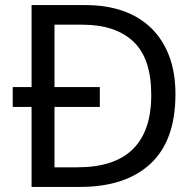

<svg xmlns="http://www.w3.org/2000/svg" viewBox="-20 -734 770 754"><path d="M104 -392V-714H317Q397 -714 462 -691.5Q527 -669 573 -624.5Q619 -580 644 -515Q669 -450 669 -364Q669 -182 571 -91Q473 0 295 0H104V-314H30V-392ZM194 -77H284Q574 -77 574 -361Q574 -505 503.5 -571Q433 -637 304 -637H194V-392H372V-314H194Z"/></svg>

Font: BC Sans
Style: Regular
Weight: 400
Designer: Monotype Design Team
Province of B.C.
Foundry: Monotype Imaging Inc.
Version: Version 2.000;GOOG;noto-source:20170915:90ef993387c0